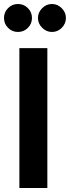

<svg xmlns="http://www.w3.org/2000/svg" viewBox="-22 -941 350 961"><path d="M168 -851Q168 -879 189 -900Q210 -921 238 -921Q266 -921 287 -900Q308 -879 308 -851Q308 -823 287.5 -802Q267 -781 238 -781Q210 -781 189 -802Q168 -823 168 -851ZM68 -921Q97 -921 117.5 -900.5Q138 -880 138 -851Q138 -822 117.5 -801.5Q97 -781 68 -781Q39 -781 18.5 -801.5Q-2 -822 -2 -851Q-2 -880 18.5 -900.5Q39 -921 68 -921ZM75 -700H215V0H75Z"/></svg>

Font: Oak Sans
Style: Bold
Weight: 700
Designer: Erik Kennedy, Walven
Foundry: Erik Kennedy, Walven
Version: Version 1.000